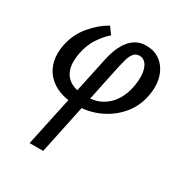

<svg xmlns="http://www.w3.org/2000/svg" viewBox="-168 -554 916 967"><g transform="rotate(30 289.5 -70.5)"><path d="M141 289 259 -263Q267 -302 280 -332.5Q293 -363 311 -385Q329 -407 352.5 -418.5Q376 -430 406 -430Q446 -430 475.5 -412.5Q505 -395 523 -364.5Q541 -334 545.5 -295Q550 -256 540 -212Q527 -148 484.5 -98.5Q442 -49 380.5 -21Q319 7 247 7Q191 7 148.5 -9.5Q106 -26 78.5 -57Q51 -88 41.5 -131Q32 -174 43 -226Q57 -293 100.5 -345Q144 -397 196 -426L225 -386Q200 -366 171 -324Q142 -282 131 -223Q121 -166 134.5 -129Q148 -92 182 -74Q216 -56 265 -56Q321 -56 359.5 -77.5Q398 -99 421.5 -136.5Q445 -174 454 -223Q462 -268 457.5 -300.5Q453 -333 438.5 -351Q424 -369 402 -369Q380 -369 367.5 -353Q355 -337 348.5 -313Q342 -289 337 -267L220 289Z"/></g></svg>

Font: Ysabeau SemiBold
Style: Italic
Weight: 600
Italic angle: -12°
Designer: Christian Thalmann (Catharsis Fonts)
Version: Version 2.002